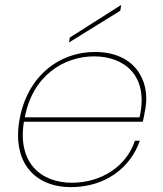

<svg xmlns="http://www.w3.org/2000/svg" viewBox="-20 -760 668 787"><path d="M68 -261H565C570 -279 571 -289 576 -315C596 -428 534 -547 369 -547C219 -547 91 -444 60 -270C29 -96 121 7 271 7C411 7 515 -72 553 -183H533C497 -76 394 -11 274 -11C151 -11 48 -90 79 -267L81 -275C112 -451 243 -529 366 -529C486 -529 592 -453 552 -279H72ZM266 -606 263 -586 473 -716 477 -740Z"/></svg>

Font: Poppins Devanagari Thin
Style: Italic
Weight: 100
Italic angle: -10°
Designer: Ninad Kale (Devanagari), Jonny Pinhorn (Latin)
Foundry: Indian Type Foundry
Version: 4.005